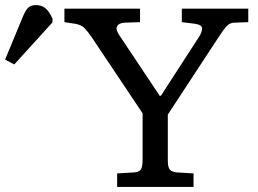

<svg xmlns="http://www.w3.org/2000/svg" viewBox="-236 -734 1012 754"><path d="M224 0V-53L291 -57Q308 -58 316 -67Q324 -76 324 -108V-289L122 -591Q108 -611 95.5 -624Q83 -637 57 -641L17 -647V-700H314V-647L254 -645Q231 -644 224 -631Q217 -618 233 -595L391 -358H396L546 -590Q557 -607 557.5 -622Q558 -637 527 -641L478 -647V-700H739V-647L684 -645Q667 -645 654 -631Q641 -617 623 -589L423 -284V-104Q423 -79 430 -69Q437 -59 458 -57L524 -53V0ZM-180 -481 -216 -500 -146 -669Q-135 -695 -124.5 -704.5Q-114 -714 -95 -714Q-73 -714 -58 -702Q-43 -690 -30 -661V-646Z"/></svg>

Font: Literata Variable Black
Style: Regular
Weight: 900
Designer: Latin by Veronika Burian and Jose Scaglione. Greek by Irene Vlachou. Cyrillic by Vera Evstafieva.
Foundry: TypeTogether
Version: Version 3.021